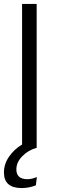

<svg xmlns="http://www.w3.org/2000/svg" viewBox="-31 -750 287 974"><path d="M155 -730V0Q113 11 82.5 42Q52 73 52 109Q52 159 108 159Q131 159 156 148L151 190Q117 204 79 204Q-11 204 -11 125Q-11 82 15 44.5Q41 7 81 -17V-730Z"/></svg>

Font: Nacelle Light
Style: Regular
Weight: 300
Designer: Sora Sagano
Foundry: Sora Sagano
Version: Version 1.000;FEAKit 1.0